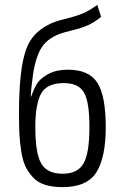

<svg xmlns="http://www.w3.org/2000/svg" viewBox="-20 -756 501 788"><path d="M379 -736 395 -687Q367 -664 341 -652.5Q315 -641 278.5 -632Q242 -623 228 -618Q169 -597 145 -551Q121 -505 113 -430Q108 -396 106 -360H108Q119 -391 131.5 -412Q144 -433 177 -451.5Q210 -470 259 -470Q345 -470 379.5 -416.5Q414 -363 414 -234Q414 -111 376 -49.5Q338 12 236 12Q195 12 165 2.5Q135 -7 115.5 -28Q96 -49 84.5 -73Q73 -97 67 -136Q61 -175 59.5 -209Q58 -243 58 -295Q58 -470 86.5 -551.5Q115 -633 207 -667Q225 -673 261 -682Q297 -691 323.5 -702.5Q350 -714 379 -736ZM242 -415Q172 -415 148.5 -371.5Q125 -328 125 -235Q125 -126 149.5 -84.5Q174 -43 237 -43Q298 -43 322.5 -84.5Q347 -126 347 -235Q347 -338 324.5 -376.5Q302 -415 242 -415Z"/></svg>

Font: exo2condensed_l
Style: Regular
Weight: 300
Width: 3
Designer: Natanael Gama
Version: Version 1.001;PS 001.001;hotconv 1.0.70;makeotf.lib2.5.58329